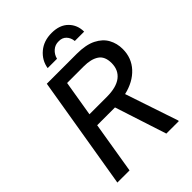

<svg xmlns="http://www.w3.org/2000/svg" viewBox="-238 -935 1042 1042"><g transform="rotate(-45 283.5 -413.5)"><path d="M33.3 0 141.7 -650H371.7Q441.7 -650 484.6 -628.3Q527.5 -606.7 547.1 -570.8Q566.7 -535 566.7 -491.7Q566.7 -423.3 522.5 -375.4Q478.3 -327.5 402.5 -310L505 -5V0H409.2L312.5 -297.5H175.8L126.7 0ZM188.3 -369.2H320.8Q395 -369.2 432.5 -398.3Q470 -427.5 470 -480.8Q470 -532.5 437.9 -553.8Q405.8 -575 351.7 -575H222.5ZM205 -706.7Q213.3 -758.3 253.8 -792.5Q294.2 -826.7 355 -826.7Q416.7 -826.7 450.8 -792.5Q485 -758.3 485 -706.7H413.3Q410.8 -733.3 394.2 -750.8Q377.5 -768.3 350 -767.5Q323.3 -768.3 303.3 -750.8Q283.3 -733.3 276.7 -706.7Z"/></g></svg>

Font: Familjen Grotesk GF
Style: Italic
Weight: 400
Designer: Anders Wikstroem, Jonas Baeckman, Matilda Gysing, Kristian Moeller
Foundry: Familjen STHML AB
Version: Version 2.000; Beta; Release 4; Build 6